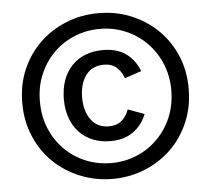

<svg xmlns="http://www.w3.org/2000/svg" viewBox="-52 -769 921 838"><g transform="rotate(-5 408.5 -350.0)"><path d="M266.6 -14.2Q199.7 -41.5 150.4 -89.4Q101.1 -137.2 72.3 -204.6Q43.9 -270.5 43.9 -351.1Q43.9 -430.7 72.3 -496.6Q100.6 -562.5 150.4 -610.8Q199.7 -658.7 266.6 -686Q332.5 -712.9 409.2 -712.9Q485.4 -712.9 550.8 -686Q617.2 -658.7 666.5 -610.8Q716.3 -562.5 744.6 -496.6Q772.9 -430.7 772.9 -351.1Q772.9 -270.5 744.6 -204.6Q715.8 -137.2 666.5 -89.4Q617.2 -41.5 550.8 -14.2Q484.4 13.2 409.2 13.2Q334 13.2 266.6 -14.2ZM409.2 -56.2Q467.8 -56.2 520.5 -78.1Q572.3 -99.6 611.8 -139.2Q651.9 -179.2 673.8 -231.9Q696.8 -286.6 696.8 -351.1Q696.8 -414.1 673.8 -468.3Q651.4 -521.5 611.8 -561Q572.3 -600.6 520.5 -622.1Q467.8 -644 409.2 -644Q349.1 -644 296.4 -622.1Q244.6 -600.6 205.1 -561Q166.5 -522.5 143.6 -468.3Q121.1 -415.5 121.1 -351.1Q121.1 -285.6 143.6 -231.9Q166 -178.2 205.1 -139.2Q244.6 -99.6 296.4 -78.1Q349.1 -56.2 409.2 -56.2ZM226.1 -351.1Q226.1 -397 239.3 -434.1Q252 -470.2 277.3 -497.1Q302.2 -523.4 336.9 -537.1Q371.6 -550.8 414.1 -550.8Q474.6 -550.8 513.7 -523.4Q553.7 -495.1 573.2 -444.8L500 -419.9Q489.3 -449.7 468.3 -468.3Q447.3 -486.8 413.1 -486.8Q361.8 -486.8 334 -449.7Q306.2 -412.1 306.2 -352.1Q306.2 -292 334 -254.4Q361.8 -216.8 412.1 -216.8Q446.3 -216.8 467.3 -234.4Q488.8 -252.4 500 -283.2L571.8 -256.8Q552.2 -208 512.7 -180.2Q472.7 -151.9 413.1 -151.9Q371.6 -151.9 336.4 -166Q301.8 -180.2 277.3 -206.1Q252 -232.9 239.3 -269Q226.1 -306.6 226.1 -351.1Z"/></g></svg>

Font: Post Grotesk Medium
Style: Medium
Weight: 500
Version: Version 1.0